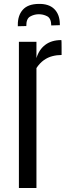

<svg xmlns="http://www.w3.org/2000/svg" viewBox="-20 -942 345 962"><path d="M74.7 0V-732.4H162.6V-650.9Q175.3 -693.4 206.8 -717.3Q238.3 -741.2 287.1 -741.2Q288.1 -741.2 288.3 -730Q288.6 -718.8 288.6 -703.9Q288.6 -689 288.6 -677.7Q288.6 -666.5 288.6 -666.5Q265.1 -666.5 242.4 -660.6Q219.7 -654.8 199.7 -640.6Q179.7 -626.5 162.6 -601.1V0ZM69.3 -810.5V-816.9Q68.8 -864.3 94 -892.8Q119.1 -921.4 172.4 -922.4Q224.1 -923.8 251.5 -897.2Q278.8 -870.6 279.8 -823.2V-815.9L236.8 -814.5Q236.3 -850.1 216.3 -860.6Q196.3 -871.1 172.4 -870.6Q150.4 -870.1 130.9 -859.1Q111.3 -848.1 111.8 -811.5Z"/></svg>

Font: AntonioLight
Style: Regular
Weight: 300
Designer: Vernon Adams
Foundry: Vernon Adams
Version: Version 1.002